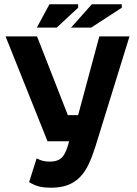

<svg xmlns="http://www.w3.org/2000/svg" viewBox="-20 -870 640 897"><path d="M297 -332H345L444 -700H585L425 -183Q411 -139 394.5 -103.5Q378 -68 354.5 -43.5Q331 -19 298 -6Q265 7 218 7Q189 7 166 2Q143 -3 116 -19L151 -130Q169 -121 182.5 -118Q196 -115 212 -115Q234 -115 249 -121Q264 -127 273.5 -139Q283 -151 290 -169Q297 -187 303 -210H202L6 -700H153ZM211 -850H345V-834L245 -741H152ZM409 -850H549V-834L406 -741H312Z"/></svg>

Font: PT Mono
Style: Bold
Weight: 700
Monospace: yes
Designer: A.Korolkova, I.Chaeva
Foundry: ParaType Ltd
Version: Version 1.000 OFL